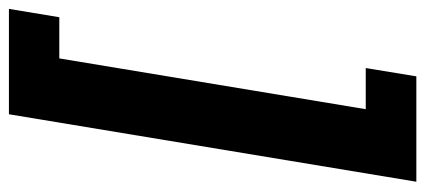

<svg xmlns="http://www.w3.org/2000/svg" viewBox="-280 -526 948 428"><g transform="rotate(-90 194.0 -312.0)"><path d="M2.9 142.1 153.3 -766.1H388.2L369.6 -653.8H277.8L164.6 29.3H256.3L237.8 142.1Z"/></g></svg>

Font: Inter 28pt
Style: Bold Italic
Weight: 700
Italic angle: -9.3988°
Designer: Rasmus Andersson
Foundry: rsms
Version: Version 4.001;git-66647c0bb